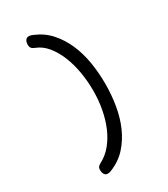

<svg xmlns="http://www.w3.org/2000/svg" viewBox="-245 -973 1089 1247"><g transform="rotate(-30 300.0 -350.0)"><path d="M150 120Q150 103 157.5 95Q165 87 177 81Q225 56 261 12Q297 -32 321 -88.5Q345 -145 357.5 -212Q370 -279 370 -350Q370 -421 358 -490.5Q346 -560 322 -618.5Q298 -677 263 -719Q228 -761 183 -778Q165 -785 157.5 -794Q150 -803 150 -820Q150 -828 151.5 -835.5Q153 -843 157 -850Q161 -857 167 -861Q173 -865 183 -865Q189 -865 196 -863.5Q203 -862 214 -857Q282 -829 328.5 -777Q375 -725 404.5 -657.5Q434 -590 447 -511.5Q460 -433 460 -350Q460 -268 447 -189Q434 -110 404.5 -42.5Q375 25 328.5 77Q282 129 214 157Q203 162 196 163.5Q189 165 183 165Q173 165 167 161Q161 157 157 150Q153 143 151.5 135.5Q150 128 150 120Z"/></g></svg>

Font: Maple Mono NF CN
Style: Regular
Weight: 400
Monospace: yes
Designer: subframe7536
Version: Version 7.000